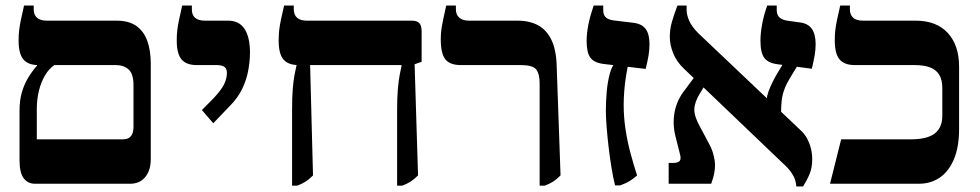

<svg xmlns="http://www.w3.org/2000/svg" viewBox="-20 -667 3556 697"><path d="M106.4 0Q80.9 0 65.9 -20Q50.9 -39.9 50.9 -85.5V-264.7Q50.9 -303.2 59.5 -332.4Q68.2 -361.7 82.6 -385.4Q97.1 -409.1 114.3 -428.8V-470.4H177.3V-430.8Q157.6 -417.3 143.3 -393.1Q128.9 -368.8 121.3 -337.5Q113.6 -306.3 113.6 -271.1V-161.2H423.8Q442.1 -161.2 450.4 -168Q458.8 -174.9 461.7 -185Q464.6 -195.1 464.6 -204.1V-357.8Q464.6 -399.5 446.5 -415.2Q428.4 -430.8 400.3 -430.8H118.9Q81.9 -430.8 64.7 -451.6Q47.5 -472.3 47.5 -520.2Q47.5 -539.3 49.4 -555.9Q51.2 -572.5 55.6 -593.7Q60 -614.9 67.3 -647H102.4V-633Q102.4 -613.2 114.4 -602.6Q126.4 -592 149.8 -592H403.4Q448 -592 475.2 -572.6Q502.3 -553.2 514.8 -518.2Q527.3 -483.3 527.3 -436V-89.5Q527.3 -48.7 507.4 -24.4Q487.4 0 452.8 0Z M754.2 -219.5 712.9 -267.5 755.5 -310.5Q783.9 -340.9 793.8 -361.6Q803.7 -382.3 803.7 -402.1Q803.7 -417.3 794.9 -424Q786.2 -430.8 765.5 -430.8H693.8Q656.4 -430.8 639 -451.4Q621.6 -471.9 621.6 -520.2Q621.6 -539.3 623.4 -555.9Q625.3 -572.5 629.7 -593.7Q634 -614.9 641.4 -647H676.5V-632.6Q676.5 -612.4 688.5 -602.2Q700.4 -592 724.3 -592H808.2Q848 -592 867.7 -562.1Q887.5 -532.2 887.5 -475.9Q887.5 -445.9 881.3 -411.8Q875.1 -377.6 859.2 -344.4Q843.2 -311.1 814 -282Z M1421.6 7V-267.7Q1421.6 -315.6 1424.5 -346Q1427.4 -376.5 1431.1 -395.9Q1434.7 -415.3 1437.7 -428.4V-430.8H1063.8Q1026.4 -430.8 1009 -451.1Q991.6 -471.3 991.6 -520.2Q991.6 -539.3 993.4 -556.3Q995.3 -573.3 999.7 -594.8Q1004 -616.2 1011.4 -647H1046.5V-633Q1046.5 -613.6 1058.2 -602.8Q1070 -592 1094.3 -592H1474.8Q1494.1 -592 1502.3 -583Q1510.6 -573.9 1510.6 -552.6V-442.7L1485.1 -433.7L1497.6 -30.2Q1483.7 -16.3 1471.5 -8.3Q1459.4 -0.4 1440.1 7ZM1040.3 7V-267.7Q1040.3 -315.6 1042.9 -346.3Q1045.6 -377 1049.5 -396.7Q1053.4 -416.4 1056.4 -429.5V-472H1104.7L1116.3 -30.2Q1102.4 -16.3 1090.2 -8.3Q1078.1 -0.4 1058.8 7Z M1939 7V-364.2Q1939 -399.3 1926.3 -415.1Q1913.6 -430.8 1870.1 -430.8H1652.3Q1613.8 -430.8 1597 -451.4Q1580.1 -472.1 1580.1 -524.3Q1580.1 -549.4 1584.5 -574Q1589 -598.6 1599.9 -647H1635V-633Q1635 -613.2 1647.6 -602.6Q1660.2 -592 1682 -592H1857.8Q1902.7 -592 1933.6 -575.1Q1964.6 -558.1 1981.9 -522Q1999.2 -486 2000.8 -429.1L2014.9 -30.2Q2001 -16.3 1988.9 -8.3Q1976.8 -0.4 1957.5 7Z M2212.7 6Q2205.5 -23.4 2199.5 -60.3Q2193.5 -97.3 2189.1 -135.6Q2184.7 -173.9 2182 -207.9Q2179.4 -241.9 2179.4 -264.8Q2179.4 -296.3 2182.4 -332.8Q2185.5 -369.4 2193.9 -400.3Q2202.3 -431.3 2218.4 -444.6L2264.7 -453.3Q2257.5 -421.7 2252.8 -392.2Q2248.1 -362.7 2246.1 -335.8Q2244.1 -308.8 2244.1 -285.4Q2244.1 -241.1 2250.9 -196.7Q2257.6 -152.4 2269 -110.4Q2280.3 -68.5 2292.8 -30Q2278.9 -17.8 2264.9 -9.3Q2250.8 -0.8 2231.2 6ZM2324 -416.8 2170.6 -434.9Q2135.6 -439.5 2122.6 -458.4Q2109.6 -477.2 2109.6 -517.3Q2109.6 -545.1 2115.6 -576.1Q2121.6 -607.1 2135.4 -647H2169.9V-629.1Q2169.9 -612.4 2179.4 -603.8Q2188.9 -595.3 2208.4 -592.8L2279.7 -584.2Q2310.1 -580.6 2324 -561.7Q2337.8 -542.8 2337.8 -506.8Q2337.8 -486.4 2334.3 -465.2Q2330.7 -444.1 2324 -416.8Z M2870.8 10Q2870.4 -1.3 2866.4 -13.9Q2862.4 -26.4 2852.6 -41Q2842.8 -55.6 2822.8 -73.5L2463.4 -417.1Q2436.7 -442.2 2424.1 -473.1Q2411.5 -503.9 2411.5 -533.1Q2411.5 -559.7 2418.9 -586.6Q2426.3 -613.4 2439.4 -647H2472.6V-630.8Q2472.6 -613.5 2481.8 -591.9Q2491 -570.3 2515.5 -545.9L2884.7 -195.7Q2900.4 -181.9 2909.7 -164.5Q2919 -147.1 2923.8 -128Q2928.5 -108.9 2928.5 -88.4Q2928.5 -58.7 2919.3 -36.2Q2910.2 -13.8 2895.3 10ZM2407.4 0V-75.6H2423.9Q2441.1 -75.6 2447.2 -82.6Q2453.2 -89.7 2448.8 -105.8L2431.8 -173.6Q2420.8 -218.5 2429.2 -261.5Q2437.6 -304.5 2466.1 -340.4L2515.9 -407.1L2548.2 -373.1L2521.8 -329.6Q2501.5 -297.3 2500.6 -270.9Q2499.8 -244.5 2521.4 -206.5L2553.1 -146.9Q2570.1 -117.2 2574.7 -81.8Q2579.2 -46.4 2561.8 0ZM2815.5 -260.4 2763.8 -307.7Q2763.8 -318.2 2769.7 -334.6Q2775.7 -351.1 2784.7 -369.4Q2793.7 -387.7 2802.6 -402L2847.1 -476.2L2894.1 -459.6L2846 -380.9Q2833.9 -360.7 2826.9 -341.1Q2819.9 -321.6 2817.7 -301.9Q2815.5 -282.2 2815.5 -260.4ZM2927.1 -417.5 2801.6 -433.9Q2767.9 -438.5 2754.3 -457.2Q2740.6 -476 2740.6 -519.4Q2740.6 -545.1 2746.4 -577.8Q2752.2 -610.5 2765.2 -647H2799.7V-630Q2799.7 -612.8 2809.9 -603.5Q2820 -594.3 2839.4 -591.8L2882.8 -585.7Q2913.2 -582.2 2927.1 -562.5Q2940.9 -542.8 2940.9 -506.8Q2940.9 -486.4 2937.4 -466Q2933.9 -445.7 2927.1 -417.5Z M2993.2 0 3033.6 -161.2H3286.6Q3345.2 -161.2 3373 -182.2Q3400.8 -203.2 3400.8 -247.3V-347Q3400.8 -378.5 3388.9 -396.7Q3377 -415 3354.8 -422.9Q3332.5 -430.8 3299.4 -430.8H3082.6Q3045.2 -430.8 3027.8 -451.4Q3010.4 -471.9 3010.4 -520.2Q3010.4 -539.3 3012.2 -556.3Q3014.1 -573.3 3018.5 -594.8Q3022.8 -616.2 3030.2 -647H3065.3V-633Q3065.3 -613.6 3077 -602.8Q3088.8 -592 3113.1 -592H3303.6Q3379.4 -592 3420.5 -547.5Q3461.7 -502.9 3461.7 -424.9V-199Q3461.7 -133.1 3442.8 -88.6Q3423.9 -44.1 3391.2 -22Q3358.4 0 3316.2 0Z"/></svg>

Font: Noto Serif Hebrew
Style: Regular
Weight: 400
Designer: Monotype Design Team
Foundry: Monotype Imaging Inc.
Version: Version 2.003